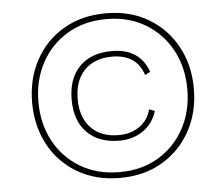

<svg xmlns="http://www.w3.org/2000/svg" viewBox="-50 -725 892 790"><g transform="rotate(-5 396.0 -330.0)"><path d="M415 10Q315 10 239.5 -34.5Q164 -79 122.5 -156Q81 -233 81 -330Q81 -427 122.5 -504Q164 -581 239.5 -625.5Q315 -670 415 -670Q515 -670 590 -625.5Q665 -581 707 -504Q749 -427 749 -330Q749 -233 707 -156Q665 -79 590 -34.5Q515 10 415 10ZM415 -14Q507 -14 576 -55.5Q645 -97 683.5 -168.5Q722 -240 722 -330Q722 -420 683.5 -491.5Q645 -563 576 -604.5Q507 -646 415 -646Q323 -646 253.5 -604.5Q184 -563 145.5 -491.5Q107 -420 107 -330Q107 -240 145.5 -168.5Q184 -97 253.5 -55.5Q323 -14 415 -14ZM426 -143Q340 -143 292 -192Q244 -241 244 -328Q244 -415 292 -464Q340 -513 426 -513Q541 -513 576 -414L554 -403Q526 -490 425 -490Q352 -490 310.5 -447Q269 -404 269 -328Q269 -252 310.5 -209Q352 -166 425 -166Q475 -166 511 -191.5Q547 -217 558 -261L581 -252Q566 -202 524.5 -172.5Q483 -143 426 -143Z"/></g></svg>

Font: Work Sans ExtraLight
Style: Italic
Weight: 200
Italic angle: -13°
Designer: Wei Huang
Foundry: Wei Huang
Version: Version 2.012; ttfautohint (v1.8.3)